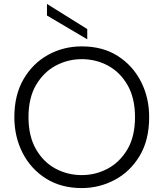

<svg xmlns="http://www.w3.org/2000/svg" viewBox="-20 -949 831 977"><path d="M53 0ZM53 0ZM396 8Q291 8 214 -40.5Q137 -89 95 -171Q53 -253 53 -353Q53 -466 100 -546.5Q147 -627 225 -670Q303 -713 396 -713Q503 -713 579.5 -664Q656 -615 697.5 -533.5Q739 -452 739 -353Q739 -236 690.5 -155.5Q642 -75 563.5 -33.5Q485 8 396 8ZM396 -58Q466 -58 527.5 -90.5Q589 -123 628 -188.5Q667 -254 667 -353Q667 -450 629 -516Q591 -582 529.5 -615Q468 -648 396 -648Q326 -648 264.5 -615.5Q203 -583 164 -517.5Q125 -452 125 -353Q125 -256 163 -190Q201 -124 262.5 -91Q324 -58 396 -58ZM424 -749 219 -870V-929L424 -801Z"/></svg>

Font: Ulagadi Sans Light
Style: Regular
Weight: 300
Designer: Ninad Kale (Devanagari), Jonny Pinhorn (Latin)
Foundry: Indian Type Foundry
Version: Version 3.01;March 29, 2020;FontCreator 12.0.0.2522 64-bit; 